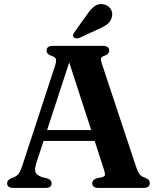

<svg xmlns="http://www.w3.org/2000/svg" viewBox="-20 -926 780 946"><path d="M234.5 -23.5Q234.5 0 203.5 0H46.5Q15 0 15 -23.5Q15 -38 35 -47.5L51.5 -54Q66.5 -61.5 74.2 -73.2Q82 -85 92 -116L251.5 -603Q258.5 -625 255.5 -634.8Q252.5 -644.5 235 -650.5Q209.5 -658.5 209.5 -677Q209.5 -700 241 -700H487Q518 -700 518 -677Q518 -658.5 494 -651Q480.5 -646.5 478 -639Q475.5 -631.5 481 -615L650 -105.5Q658 -80.5 667 -68.5Q676 -56.5 693 -51Q707.5 -45.5 712.8 -39.2Q718 -33 718 -23.5Q718 0 686.5 0H466Q434.5 0 434.5 -23.5Q434.5 -40 456.5 -47.5L485 -53.5Q498 -58 497.5 -66.8Q497 -75.5 490.5 -95.5L446.5 -231.5H194.5L159.5 -124Q149.5 -92.5 154.5 -78.2Q159.5 -64 186 -53.5L213 -47Q234.5 -39 234.5 -23.5ZM212 -285H429.5L321 -618.5ZM407.5 -852.5Q426 -880.5 445.8 -895.2Q465.5 -910 491.5 -904.5Q514.5 -899.5 525.5 -881.2Q536.5 -863 531.5 -844.5Q527 -822 510.2 -808.2Q493.5 -794.5 465.5 -783L371 -739Q363.5 -736.5 355.8 -737Q348 -737.5 343 -742.5Q338.5 -748.5 340.5 -755Q342.5 -761.5 347 -768Z"/></svg>

Font: Fraunces 9pt SemiBold
Style: Regular
Weight: 600
Version: Version 1.000;[b76b70a41]